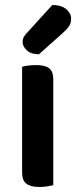

<svg xmlns="http://www.w3.org/2000/svg" viewBox="-20 -738 303 764"><path d="M192 -1Q184 1 169 3.5Q154 6 137 6Q102 6 85 -7Q68 -20 68 -51V-472Q76 -475 91 -477Q106 -479 124 -479Q159 -479 175.5 -466.5Q192 -454 192 -422ZM89 -609 188 -718Q224 -718 243.5 -701.5Q263 -685 263 -664Q263 -646 255 -634Q247 -622 228 -605L135 -522Q104 -522 87 -537.5Q70 -553 70 -571Q70 -582 74.5 -590.5Q79 -599 89 -609Z"/></svg>

Font: Baloo Bhaijaan 2 SemiBold
Style: Regular
Weight: 600
Designer: Sanskriti Dholi, Noopur Datye and Ek Type
Foundry: Ek Type
Version: Version 1.700